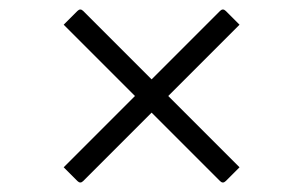

<svg xmlns="http://www.w3.org/2000/svg" viewBox="-20 -502 640 404"><path d="M114 -150 264 -300 114 -450 143 -479Q146 -482 149 -482Q152 -482 155 -479L299 -335L443 -479Q446 -482 449 -482Q452 -482 455 -479L484 -450L334 -300L484 -150L455 -121Q452 -118 449 -118Q446 -118 443 -121L299 -265L155 -121Q152 -118 149 -118Q146 -118 143 -121Z"/></svg>

Font: Recursive Sn Lnr St Lt
Style: Regular
Weight: 300
Version: Version 1.079;hotconv 1.0.112;makeotfexe 2.5.65598; ttfautoh